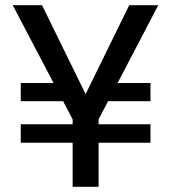

<svg xmlns="http://www.w3.org/2000/svg" viewBox="-20 -720 658 740"><path d="M60 -170V-241H560V-170ZM277 -330H60V-400H268ZM361 -330 369 -400H560V-330ZM260 0V-260L29 -700H142L315 -347H305L478 -700H590L360 -260V0Z"/></svg>

Font: DM Sans 11pt Medium
Style: Regular
Weight: 500
Version: Version 4.004;gftools[0.9.30]